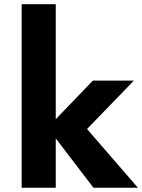

<svg xmlns="http://www.w3.org/2000/svg" viewBox="-20 -876 664 896"><path d="M623.5 0H416L240.2 -230V0H81.1V-856.4H240.2V-319.8L413.6 -500H605L386.2 -273.9Z"/></svg>

Font: Now
Style: Bold
Weight: 700
Designer: Alfredo Marco Pradil
Foundry: Alfredo Marco Pradil
Version: Version 1.002;PS 001.002;hotconv 1.0.88;makeotf.lib2.5.64775